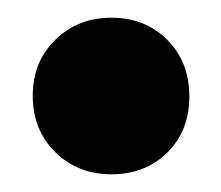

<svg xmlns="http://www.w3.org/2000/svg" viewBox="-20 -395 250 217"><path d="M106 -198Q68 -198 42.5 -223Q17 -248 17 -287Q17 -325 42.5 -350Q68 -375 106 -375Q144 -375 169 -350Q194 -325 194 -286Q194 -247 169 -222.5Q144 -198 106 -198Z"/></svg>

Font: Space Grotesk Light SemiBold
Style: Regular
Weight: 600
Version: Version 2.000